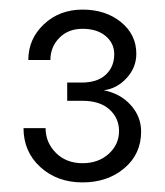

<svg xmlns="http://www.w3.org/2000/svg" viewBox="-20 -665 343 400"><path d="M274 -391Q274 -344 239 -314.5Q204 -285 152 -285Q99 -285 64 -317Q29 -349 29 -398H75Q75 -368 96.5 -346.5Q118 -325 152 -325Q185 -325 206.5 -344.5Q228 -364 228 -392Q228 -419 208 -437Q188 -455 152 -455H120V-493H150Q183 -493 200.5 -509.5Q218 -526 218 -552Q218 -575 200 -590Q182 -605 152 -605Q122 -605 103.5 -586Q85 -567 85 -540H39Q39 -584 71.5 -614.5Q104 -645 152 -645Q200 -645 232 -619Q264 -593 264 -553Q264 -524 243.5 -502Q223 -480 196 -477Q231 -470 252.5 -446Q274 -422 274 -391Z"/></svg>

Font: Goli
Style: Regular
Weight: 400
Designer: jaikishan Patel
Foundry: MagicType
Version: Version 1.000